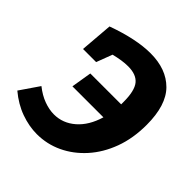

<svg xmlns="http://www.w3.org/2000/svg" viewBox="-198 -866 1025 1025"><g transform="rotate(45 314.5 -353.5)"><path d="M-3 -77 71 -185Q110 -154 149.5 -139.5Q189 -125 225 -125Q292 -125 345 -171Q398 -217 423 -301H189L208 -417H441Q441 -426 441 -435Q441 -519 413.5 -553Q386 -587 324 -587Q300 -587 274.5 -583Q249 -579 221 -572L187 -482H88L103 -667Q177 -694 241.5 -707.5Q306 -721 359 -721Q479 -721 547 -652.5Q615 -584 615 -436Q615 -334 584.5 -251.5Q554 -169 500.5 -109.5Q447 -50 379 -18Q311 14 235 14Q176 14 114.5 -8Q53 -30 -3 -77Z"/></g></svg>

Font: Bitter ExtraBold
Style: Italic
Weight: 800
Italic angle: -9°
Designer: Sol Matas, and Bitter project Authors
Foundry: Sol Matas
Version: Version 2.001